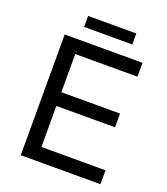

<svg xmlns="http://www.w3.org/2000/svg" viewBox="-153 -959 924 1064"><g transform="rotate(20 309.0 -426.5)"><path d="M187 -630V-405H533V-324H187V-82H565V0H95V-712H554V-630ZM182 -788V-853H466V-788Z"/></g></svg>

Font: CST
Style: Regular
Weight: 400
Version: Version 1.00